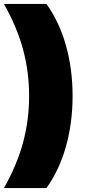

<svg xmlns="http://www.w3.org/2000/svg" viewBox="-35 -762 436 976"><path d="M-15 194H201C244.3 134 277.3 63.8 300 -16.5C322.7 -96.8 334 -182.7 334 -274C334 -365.3 322.7 -451.2 300 -531.5C277.3 -611.8 244.3 -682 201 -742H-15C29.7 -662.7 62.2 -585.2 82.5 -509.5C102.8 -433.8 113 -355.3 113 -274C113 -192.7 102.8 -114.2 82.5 -38.5C62.2 37.2 29.7 114.7 -15 194Z"/></svg>

Font: Montserrat Custom Black
Style: Regular
Weight: 900
Designer: Julieta Ulanovsky
Foundry: Julieta Ulanovsky
Version: Version 7.200